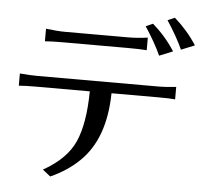

<svg xmlns="http://www.w3.org/2000/svg" viewBox="-59 -921 1073 1024"><g transform="rotate(5 477.5 -408.5)"><path d="M38.1 -425.8V-491.2Q92.8 -486.3 132.8 -486.3H787.1Q818.4 -486.3 875 -492.2V-425.8Q847.7 -428.7 787.1 -428.7H534.2Q530.3 -184.6 400.4 -59.6Q336.9 2 247.1 42L205.1 8.8Q329.1 -60.5 372.6 -158.2Q416 -255.9 418 -428.7H132.8Q71.3 -428.7 38.1 -425.8ZM156.2 -673.8V-741.2Q217.8 -733.4 257.8 -733.4H596.7Q647.5 -733.4 701.2 -741.2V-673.8Q664.1 -676.8 596.7 -676.8H257.8Q188.5 -676.8 156.2 -673.8ZM684.6 -800.8 722.7 -817.4Q793 -755.9 841.8 -679.7L769.5 -650.4Q739.3 -717.8 684.6 -800.8ZM797.9 -842.8 835.9 -859.4Q906.2 -797.9 955.1 -721.7L882.8 -692.4Q852.5 -759.8 797.9 -842.8Z"/></g></svg>

Font: GenEi LateMin P v2
Style: Medium
Weight: 500
Designer: o_tamon (Modified)
Foundry: o_tamon / Adobe Systems Incorporated / FONT 910 / Philipp H. Poll
Version: Version 2.1;Original Version 1.004